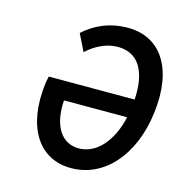

<svg xmlns="http://www.w3.org/2000/svg" viewBox="-102 -760 831 866"><g transform="rotate(15 314.0 -327.0)"><path d="M491 -275C463 -153 395 -83 316 -83C237 -83 188 -152 196 -275ZM225 -508C262 -542 312 -571 369 -571C465 -571 511 -495 503 -361H102C100 -348 96 -335 95 -324C70 -118 155 12 305 12C456 12 578 -117 604 -328C630 -540 543 -666 391 -666C305 -666 236 -633 186 -587Z"/></g></svg>

Font: Falling Sky
Style: CondObl
Weight: 400
Designer: Paul D. Hunt
Foundry: Adobe Systems Incorporated
Version: Version 1.02